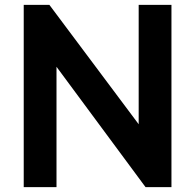

<svg xmlns="http://www.w3.org/2000/svg" viewBox="-20 -765 798 785"><path d="M547 -745H681V0H575L211 -492V0H77V-745H182L547 -257Z"/></svg>

Font: Plus Jakarta Text
Style: Bold
Weight: 700
Designer: Gumpita Rahayu
Foundry: Tokotype Studio
Version: Version 1.000